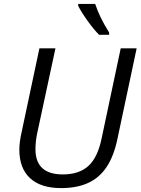

<svg xmlns="http://www.w3.org/2000/svg" viewBox="-20 -964 728 994"><path d="M80.1 -189.5Q80.1 -227.5 91.8 -279.3L184.1 -713.9H267.1L172.4 -273.4Q163.6 -232.4 163.6 -191.4Q163.6 -61 305.2 -61Q389.6 -61 437.7 -105Q485.8 -148.9 505.9 -246.6L605 -713.9H687.5L587.4 -242.2Q568.4 -153.3 530.8 -97.9Q493.2 -42.5 435.3 -16.4Q377.4 9.8 295.9 9.8Q191.4 9.8 135.7 -41.5Q80.1 -92.8 80.1 -189.5ZM384.8 -933.6V-943.8H472.7Q495.1 -875 544.9 -795.9V-783.7H493.2Q465.8 -811 433.8 -855.5Q401.9 -899.9 384.8 -933.6Z"/></svg>

Font: Viking Open Sans
Style: Italic
Weight: 400
Italic angle: -12°
Foundry: Ascender Corporation
Version: Version 2.000